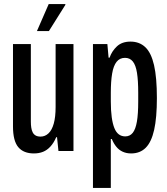

<svg xmlns="http://www.w3.org/2000/svg" viewBox="-20 -744 825 946"><path d="M147 12Q96 12 70 -19Q44 -50 44 -121V-527H132V-145Q132 -129 134 -115.5Q136 -102 141 -92Q146 -82 155.5 -76.5Q165 -71 180 -71Q202 -71 219 -87Q236 -103 245 -135.5Q254 -168 254 -217V-527H342V0H268L261 -68H257Q245 -40 228.5 -22Q212 -4 192 4Q172 12 147 12ZM162 -591 220 -724H302V-720L221 -591Z M438 182V-527H509L515 -460H520Q531 -492 556 -515.5Q581 -539 623 -539Q667 -539 696 -511.5Q725 -484 739 -423Q753 -362 753 -261Q753 -164 739.5 -104Q726 -44 698 -16Q670 12 626 12Q603 12 584.5 3.5Q566 -5 553 -21Q540 -37 531 -59H526V182ZM597 -72Q620 -72 634 -89.5Q648 -107 654.5 -144.5Q661 -182 661 -244V-287Q661 -347 655 -385Q649 -423 634.5 -441Q620 -459 596 -459Q570 -459 554.5 -439.5Q539 -420 532.5 -381.5Q526 -343 526 -287V-244Q526 -199 530.5 -166.5Q535 -134 543.5 -113Q552 -92 565.5 -82Q579 -72 597 -72Z"/></svg>

Font: Archivo ExtraCondensed Medium
Style: Regular
Weight: 500
Width: 2
Designer: Hector Gatti
Foundry: Omnibus-Type
Version: Version 2.001